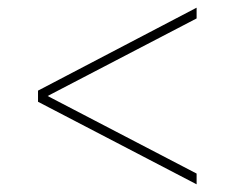

<svg xmlns="http://www.w3.org/2000/svg" viewBox="-20 -570 610 500"><path d="M79 -305V-334L492 -550V-522L104 -320L492 -118V-90Z"/></svg>

Font: Murecho ExtraLight
Style: Regular
Weight: 200
Designer: Neil Summerour
Foundry: Positype
Version: Version 1.010; ttfautohint (v1.8.3)